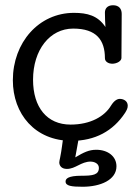

<svg xmlns="http://www.w3.org/2000/svg" viewBox="-20 -531 528 732"><path d="M382 -428C353 -472 312 -482 262 -482C128 -482 29 -369 29 -225C29 -97 113 6 253 6C342 6 411 -31 457 -101C463 -111 467 -118 467 -128C467 -146 451 -154 437 -154C428 -154 416 -149 403 -128C379 -88 326 -56 249 -56C159 -56 106 -122 106 -227C106 -341 170 -422 259 -422C348 -422 380 -378 380 -309C380 -294 397 -288 407 -288C427 -288 443 -299 443 -310C443 -346 444 -440 444 -478C444 -498 433 -511 411 -511C389 -511 380 -498 380 -483C380 -465 381 -443 382 -428ZM221 -7C219 5 215 43 209 71C208 76 206 84 206 88C206 99 213 113 235 113C268 113 289 85 326 85C335 85 357 90 357 109C357 136 333 139 291 139C238 139 230 151 230 161C230 178 253 181 295 181C363 181 424 155 424 103C424 65 391 40 347 40C319 40 299 50 267 69L280 -3L261 -7Z"/></svg>

Font: Life Savers
Style: Bold
Weight: 700
Designer: Pablo Impallari, Rodrigo Fuenzalida, Brenda Gallo
Foundry: Pablo Impallari, Rodrigo Fuenzalida, Brenda Gallo
Version: Version 3.000